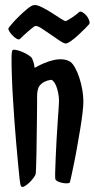

<svg xmlns="http://www.w3.org/2000/svg" viewBox="-20 -812 376 761"><path d="M310.5 -409.2Q310.5 -393.6 307.1 -364.3Q303.7 -335 297.9 -300.3Q292 -265.6 285.6 -229Q279.3 -192.4 272.9 -162.1Q266.6 -131.8 262.2 -111.3Q257.8 -90.8 256.8 -88.9Q254.9 -85.9 246.6 -85.4Q238.3 -85 228 -86.9Q217.8 -88.9 209.5 -92.8Q201.2 -96.7 199.2 -102.5Q198.2 -106.4 198.7 -129.9Q199.2 -153.3 200.7 -186Q202.1 -218.8 204.1 -256.3Q206.1 -293.9 208.5 -326.7Q210.9 -359.4 212.4 -382.8Q213.9 -406.2 213.9 -411.1Q213.9 -428.7 210.4 -444.8Q207 -460.9 202.1 -472.7Q197.3 -484.4 190.9 -490.7Q184.6 -497.1 179.7 -495.1Q167 -493.2 158.2 -488.8Q149.4 -484.4 143.6 -479.5Q136.7 -473.6 132.8 -465.8Q131.8 -463.9 129.4 -454.1Q127 -444.3 127 -431.6Q127 -427.7 127 -403.8Q127 -379.9 126.5 -346.7Q126 -313.5 125.5 -274.9Q125 -236.3 124.5 -203.6Q124 -170.9 123 -147.5Q122.1 -124 121.1 -121.1Q119.1 -115.2 111.3 -105Q103.5 -94.7 93.8 -85.9Q84 -77.1 75.2 -72.8Q66.4 -68.4 63.5 -74.2Q60.5 -77.1 57.6 -103Q54.7 -128.9 51.3 -166.5Q47.9 -204.1 43.9 -248.5Q40 -293 37.1 -334Q34.2 -375 32.2 -408.2Q30.3 -441.4 29.3 -456.1Q28.3 -476.6 27.3 -502.4Q26.4 -528.3 25.9 -551.3Q25.4 -574.2 25.9 -591.3Q26.4 -608.4 29.3 -612.3Q31.2 -616.2 42.5 -614.3Q53.7 -612.3 66.9 -606.9Q80.1 -601.6 91.8 -594.2Q103.5 -586.9 107.4 -580.1Q109.4 -574.2 112.3 -566.9Q115.2 -559.6 117.2 -543Q133.8 -552.7 153.3 -561Q172.9 -569.3 191.9 -573.7Q210.9 -578.1 228.5 -576.7Q246.1 -575.2 259.8 -566.4Q268.6 -559.6 277.8 -543Q287.1 -526.4 294.4 -503.9Q301.8 -481.4 306.2 -456.5Q310.5 -431.6 310.5 -409.2ZM293 -763.7Q297.9 -768.6 306.6 -763.7Q315.4 -758.8 322.8 -750Q330.1 -741.2 333.5 -731Q336.9 -720.7 333 -715.8Q329.1 -710.9 316.9 -698.7Q304.7 -686.5 290.5 -673.3Q276.4 -660.2 262.7 -650.4Q249 -640.6 242.2 -639.6Q234.4 -638.7 217.8 -649.9Q201.2 -661.1 182.1 -674.3Q163.1 -687.5 146 -698.7Q128.9 -710 121.1 -709Q117.2 -709 108.9 -702.1Q100.6 -695.3 90.8 -687Q81.1 -678.7 72.3 -670.4Q63.5 -662.1 59.6 -658.2Q54.7 -653.3 46.4 -658.2Q38.1 -663.1 30.3 -670.9Q22.5 -678.7 17.1 -687.5Q11.7 -696.3 13.7 -700.2Q15.6 -704.1 28.3 -718.8Q41 -733.4 57.1 -749Q73.2 -764.6 89.4 -777.8Q105.5 -791 115.2 -792Q127 -793 146.5 -783.2Q166 -773.4 185.1 -761.2Q204.1 -749 219.7 -738.8Q235.4 -728.5 240.2 -728.5Q242.2 -728.5 249 -732.4Q255.9 -736.3 264.2 -741.7Q272.5 -747.1 280.3 -752.9Q288.1 -758.8 293 -763.7Z"/></svg>

Font: Jolly Lodger
Style: Regular
Weight: 400
Designer: Stuart Sandler
Foundry: Font Diner, Inc
Version: Version 1.000